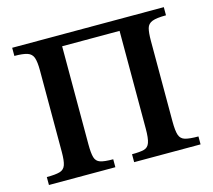

<svg xmlns="http://www.w3.org/2000/svg" viewBox="-96 -773 983 888"><g transform="rotate(-15 395.5 -328.5)"><path d="M351 0H33V-38Q75 -38 95.5 -44Q116 -50 123 -70Q130 -90 130 -132V-523Q130 -563 123 -583.5Q116 -604 95 -611Q74 -618 33 -618V-657H759V-618Q714 -618 693 -610Q672 -602 666.5 -581.5Q661 -561 661 -522V-136Q661 -91 668 -70.5Q675 -50 696 -44Q717 -38 759 -38V0H441V-38Q479 -38 498.5 -43Q518 -48 525.5 -69Q533 -90 533 -136V-604H258V-134Q258 -92 264 -71.5Q270 -51 289.5 -44.5Q309 -38 351 -38Z"/></g></svg>

Font: STIX Two Text SemiBold
Style: Regular
Weight: 600
Designer: Ross Mills, John Hudson & Paul Hanslow, Tiro Typeworks Ltd; with prior portions MicroPress Inc., and Coen Hoffman.
Foundry: Tiro Typeworks Ltd
Version: Version 2.13 b171